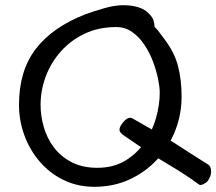

<svg xmlns="http://www.w3.org/2000/svg" viewBox="-20 -718 832 738"><path d="M343 0Q278 0 224.5 -26Q171 -52 132.5 -97Q94 -142 73.5 -198.5Q53 -255 53 -315Q53 -446 117.5 -530Q182 -614 308 -663Q341 -675 381 -686.5Q421 -698 454 -698Q486 -698 512 -690Q538 -682 554 -664Q566 -652 570 -639.5Q574 -627 574 -615Q582 -608 592 -594.5Q602 -581 611 -569Q650 -518 664 -465Q678 -412 678 -347Q678 -279 654 -217Q630 -155 585 -106Q540 -57 478.5 -28.5Q417 0 343 0ZM354 -73Q416 -73 461.5 -100.5Q507 -128 536.5 -171.5Q566 -215 580 -265.5Q594 -316 594 -362Q594 -383 587.5 -415Q581 -447 568 -481.5Q555 -516 535 -546Q515 -576 488 -595Q461 -614 427 -614Q360 -614 306.5 -589Q253 -564 214.5 -521Q176 -478 156 -424.5Q136 -371 136 -315Q136 -272 148.5 -229Q161 -186 187.5 -151Q214 -116 255.5 -94.5Q297 -73 354 -73ZM458 -196Q441 -207 439.5 -217Q438 -227 448 -241Q471 -273 489 -263Q542 -233 580 -211Q618 -189 648.5 -169.5Q679 -150 710 -130Q741 -110 781 -85Q791 -78 791.5 -59.5Q792 -41 778 -22Q774 -16 761.5 -10Q749 -4 743 -10Q695 -46 627 -86Q559 -126 458 -196Z"/></svg>

Font: Fuzzy Bubbles
Style: Regular
Weight: 400
Designer: Robert E. Leuschke
Foundry: Robert E. Leuschke
Version: Version 1.010; ttfautohint (v1.8.3)